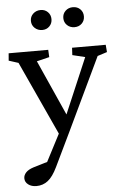

<svg xmlns="http://www.w3.org/2000/svg" viewBox="-61 -653 585 916"><g transform="rotate(-5 231.5 -194.5)"><path d="M213.9 3.9 42 -370.1 -3.9 -384.8 -1 -419.9H188.5L190.4 -384.8L129.9 -370.1L262.7 -73.2ZM463.9 -419.9 466.8 -384.8 420.9 -370.1 254.9 -21.5 176.8 140.6Q155.3 185.5 131.3 204.1Q107.4 222.7 76.2 222.7Q52.7 222.7 37.1 210.9Q21.5 199.2 21.5 180.7Q21.5 166 33.2 153.3Q44.9 140.6 69.3 132.8L160.2 105.5L115.2 154.3L223.6 -54.7L234.4 -72.3L361.3 -370.1L300.8 -384.8L302.7 -419.9ZM168.9 -516.6Q147.5 -516.6 132.8 -530.3Q118.2 -543.9 118.2 -564.5Q118.2 -585 132.8 -598.6Q147.5 -612.3 168.9 -612.3Q189.5 -612.3 203.1 -598.6Q216.8 -585 216.8 -564.5Q216.8 -543.9 203.1 -530.3Q189.5 -516.6 168.9 -516.6ZM323.2 -516.6Q301.8 -516.6 287.6 -530.3Q273.4 -543.9 273.4 -564.5Q273.4 -585 287.6 -598.6Q301.8 -612.3 323.2 -612.3Q344.7 -612.3 358.4 -598.6Q372.1 -585 372.1 -564.5Q372.1 -543.9 358.4 -530.3Q344.7 -516.6 323.2 -516.6Z"/></g></svg>

Font: Crimson Pro ExtraLight
Style: Regular
Weight: 400
Version: Version 1.002